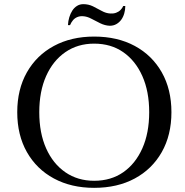

<svg xmlns="http://www.w3.org/2000/svg" viewBox="-20 -890 892 924"><path d="M433 -714Q545 -714 628.5 -669Q712 -624 758.5 -542Q805 -460 805 -350Q805 -240 758.5 -158Q712 -76 628.5 -31Q545 14 433 14Q323 14 239.5 -31Q156 -76 109.5 -158Q63 -240 63 -350Q63 -460 109.5 -542Q156 -624 239.5 -669Q323 -714 433 -714ZM433 -20Q514 -20 573 -61Q632 -102 665 -176Q698 -250 698 -350Q698 -450 665 -524Q632 -598 573 -639Q514 -680 433 -680Q354 -680 294.5 -639Q235 -598 202 -524Q169 -450 169 -350Q169 -250 202 -176Q235 -102 294.5 -61Q354 -20 433 -20ZM307 -769H317Q323 -783 331.5 -793Q340 -803 352.5 -808Q365 -813 379 -812Q399 -811 419.5 -800Q440 -789 462.5 -778Q485 -767 508 -766Q526 -766 540 -774Q554 -782 563.5 -795Q573 -808 578 -825.5Q583 -843 583 -861H573Q569 -851 560 -842Q551 -833 538.5 -828.5Q526 -824 511 -825Q490 -826 469.5 -837.5Q449 -849 427.5 -859.5Q406 -870 381 -870Q364 -870 350.5 -861.5Q337 -853 328 -839Q319 -825 313.5 -807Q308 -789 307 -769Z"/></svg>

Font: Cinzel Eorzea
Style: Regular
Weight: 500
Designer: Natanael Gama
Version: Version 2.000